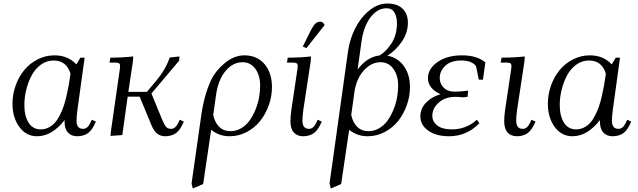

<svg xmlns="http://www.w3.org/2000/svg" viewBox="-20 -766 3620 1089"><path d="M50.8 -178.2Q50.8 -231 68.6 -280.8Q86.4 -330.6 117.4 -368.4Q148.4 -406.2 193.4 -429.2Q238.3 -452.1 289.1 -452.1Q365.2 -452.1 413.1 -400.9L436 -439H460L418.9 -141.1Q414.1 -104.5 414.1 -82Q414.1 -35.2 451.2 -35.2Q475.1 -35.2 490.2 -64.9L501 -86.9L523.9 -76.2L513.2 -54.2Q495.1 -19 471.4 -6.1Q447.8 6.8 418 6.8Q385.3 6.8 365.7 -13.9Q346.2 -34.7 346.2 -76.2V-85Q274.9 6.8 189.9 6.8Q128.4 6.8 89.6 -46.1Q50.8 -99.1 50.8 -178.2ZM118.2 -169.9Q118.2 -108.4 142.1 -70.3Q166 -32.2 210.9 -32.2Q234.4 -32.2 254.6 -42.2Q274.9 -52.2 290 -68.6Q305.2 -85 318.1 -110.1Q331.1 -135.3 340.1 -160.9Q349.1 -186.5 356.9 -220.7Q364.7 -254.9 369.9 -283.4Q375 -312 379.9 -348.1Q356.9 -422.9 284.2 -422.9Q245.1 -422.9 212.6 -399.7Q180.2 -376.5 160.2 -339.4Q140.1 -302.2 129.2 -258.3Q118.2 -214.4 118.2 -169.9Z M601.1 -411.1 606 -439Q672.9 -439 735.8 -445.8L733.9 -418L708 -245.1H813L864.7 -306.2Q918.9 -370.6 942.9 -439.9L998 -445.8L996.1 -421.9L838.9 -235.8L899.9 -86.9Q912.1 -57.6 922.1 -46.4Q932.1 -35.2 950.2 -35.2Q973.6 -35.2 988.8 -64.9L1000 -86.9L1022.9 -76.2L1012.2 -54.2Q994.1 -19 970.5 -6.1Q946.8 6.8 917 6.8Q890.6 6.8 871.8 -7.8Q853 -22.5 838.9 -56.2L772 -217.8H704.1L673.8 0L606.9 4.9L608.9 -20L658.2 -363.8Q661.1 -380.9 661.1 -391.1Q661.1 -402.8 654.8 -407Q648.4 -411.1 630.9 -411.1Z M1066.4 274.9 1119.6 -98.1Q1135.7 -220.7 1174.3 -305.2Q1199.7 -361.8 1253.7 -407Q1307.6 -452.1 1365.7 -452.1Q1438 -452.1 1480.2 -402.6Q1522.5 -353 1522.5 -272Q1522.5 -219.2 1504.4 -168.7Q1486.3 -118.2 1455.1 -79.3Q1423.8 -40.5 1378.7 -16.8Q1333.5 6.8 1282.7 6.8Q1222.7 6.8 1177.7 -29.8L1132.3 277.8L1073.7 303.2ZM1189.5 -113.8Q1198.2 -71.8 1223.1 -46.9Q1248 -22 1287.6 -22Q1319.3 -22 1347.4 -38.3Q1375.5 -54.7 1394.8 -81.3Q1414.1 -107.9 1428.2 -141.8Q1442.4 -175.8 1449 -211.2Q1455.6 -246.6 1455.6 -279.8Q1455.6 -337.9 1428.5 -375.5Q1401.4 -413.1 1355.5 -413.1Q1300.8 -413.1 1258.8 -363Q1216.8 -313 1204.6 -222.2Z M1607.4 -411.1 1612.3 -439Q1681.2 -439 1744.1 -445.8L1742.2 -418L1700.2 -141.1Q1695.3 -104.5 1695.3 -82Q1695.3 -35.2 1732.4 -35.2Q1756.3 -35.2 1771.5 -64.9L1782.2 -86.9L1805.2 -76.2L1794.4 -54.2Q1776.4 -19 1752.7 -6.1Q1729 6.8 1699.2 6.8Q1666.5 6.8 1647 -14.2Q1627.4 -35.2 1627.4 -78.1Q1627.4 -107.9 1632.3 -141.1L1665.5 -363.8Q1668.5 -380.9 1668.5 -391.1Q1668.5 -402.8 1662.1 -407Q1655.8 -411.1 1638.2 -411.1ZM1697.3 -502 1743.2 -594.2Q1756.8 -621.1 1768.8 -632.1Q1780.8 -643.1 1796.4 -643.1Q1812 -643.1 1821.3 -624L1718.3 -493.2Z M1849.1 274.9 1954.1 -476.1Q1963.4 -543 1994.1 -604.2Q2024.9 -665.5 2073.7 -705.8Q2122.6 -746.1 2176.3 -746.1Q2233.4 -746.1 2263.4 -716.8Q2293.5 -687.5 2293.5 -637.2Q2293.5 -579.1 2258.5 -528.8Q2223.6 -478.5 2177.2 -450.2Q2235.8 -439.5 2270.5 -391.6Q2305.2 -343.8 2305.2 -272Q2305.2 -219.2 2287.1 -168.7Q2269 -118.2 2237.8 -79.3Q2206.5 -40.5 2161.4 -16.8Q2116.2 6.8 2065.4 6.8Q2005.4 6.8 1960.4 -29.8L1915 277.8L1856.4 303.2ZM1972.2 -113.8Q1981 -71.8 2005.9 -46.9Q2030.8 -22 2070.3 -22Q2102.1 -22 2130.1 -38.3Q2158.2 -54.7 2177.5 -81.3Q2196.8 -107.9 2210.9 -141.8Q2225.1 -175.8 2231.7 -211.2Q2238.3 -246.6 2238.3 -279.8Q2238.3 -337.9 2211.2 -375.5Q2184.1 -413.1 2138.2 -413.1Q2085.9 -413.1 2043.7 -366.5Q2001.5 -319.8 1990.2 -244.1ZM2008.3 -371.1Q2032.2 -404.8 2064.5 -426.3Q2096.7 -447.8 2132.3 -451.2Q2170.4 -473.1 2200.9 -520.8Q2231.4 -568.4 2231.4 -633.8Q2231.4 -671.9 2217 -695.6Q2202.6 -719.2 2172.4 -719.2Q2120.1 -719.2 2080.6 -666.7Q2041 -614.3 2029.3 -522.9Z M2364.3 -105Q2364.3 -150.4 2396.2 -183.6Q2428.2 -216.8 2479 -231.9Q2444.8 -246.1 2426 -269.5Q2407.2 -293 2407.2 -321.8Q2407.2 -376 2461.4 -414.1Q2515.6 -452.1 2601.1 -452.1Q2685.5 -452.1 2732.9 -412.1L2719.2 -314H2695.8L2680.2 -390.1Q2657.2 -422.9 2596.2 -422.9Q2537.6 -422.9 2505.9 -393.1Q2474.1 -363.3 2474.1 -323.2Q2474.1 -291 2496.8 -268.6Q2519.5 -246.1 2557.1 -246.1Q2590.8 -246.1 2635.3 -252L2632.8 -224.1L2631.8 -216.8L2606.9 -213.9Q2581.5 -216.8 2564 -216.8Q2504.9 -216.8 2468.5 -184.1Q2432.1 -151.4 2432.1 -108.9Q2432.1 -76.2 2460.2 -54.2Q2488.3 -32.2 2543 -32.2Q2624.5 -32.2 2685.1 -86.9L2699.2 -66.9Q2626.5 6.8 2527.8 6.8Q2453.6 6.8 2408.9 -25.1Q2364.3 -57.1 2364.3 -105Z M2819.8 -411.1 2824.7 -439Q2893.6 -439 2956.5 -445.8L2954.6 -418L2912.6 -141.1Q2907.7 -104.5 2907.7 -82Q2907.7 -35.2 2944.8 -35.2Q2968.8 -35.2 2983.9 -64.9L2994.6 -86.9L3017.6 -76.2L3006.8 -54.2Q2988.8 -19 2965.1 -6.1Q2941.4 6.8 2911.6 6.8Q2878.9 6.8 2859.4 -14.2Q2839.8 -35.2 2839.8 -78.1Q2839.8 -107.9 2844.7 -141.1L2877.9 -363.8Q2880.9 -380.9 2880.9 -391.1Q2880.9 -402.8 2874.5 -407Q2868.2 -411.1 2850.6 -411.1Z M3087.4 -178.2Q3087.4 -231 3105.2 -280.8Q3123 -330.6 3154.1 -368.4Q3185.1 -406.2 3230 -429.2Q3274.9 -452.1 3325.7 -452.1Q3401.9 -452.1 3449.7 -400.9L3472.7 -439H3496.6L3455.6 -141.1Q3450.7 -104.5 3450.7 -82Q3450.7 -35.2 3487.8 -35.2Q3511.7 -35.2 3526.9 -64.9L3537.6 -86.9L3560.5 -76.2L3549.8 -54.2Q3531.7 -19 3508.1 -6.1Q3484.4 6.8 3454.6 6.8Q3421.9 6.8 3402.3 -13.9Q3382.8 -34.7 3382.8 -76.2V-85Q3311.5 6.8 3226.6 6.8Q3165 6.8 3126.2 -46.1Q3087.4 -99.1 3087.4 -178.2ZM3154.8 -169.9Q3154.8 -108.4 3178.7 -70.3Q3202.6 -32.2 3247.6 -32.2Q3271 -32.2 3291.3 -42.2Q3311.5 -52.2 3326.7 -68.6Q3341.8 -85 3354.7 -110.1Q3367.7 -135.3 3376.7 -160.9Q3385.7 -186.5 3393.6 -220.7Q3401.4 -254.9 3406.5 -283.4Q3411.6 -312 3416.5 -348.1Q3393.6 -422.9 3320.8 -422.9Q3281.7 -422.9 3249.3 -399.7Q3216.8 -376.5 3196.8 -339.4Q3176.8 -302.2 3165.8 -258.3Q3154.8 -214.4 3154.8 -169.9Z"/></svg>

Font: Dihjauti
Style: Italic
Weight: 400
Italic angle: -9°
Designer: T. Christopher White
Version: Version 3.0.0